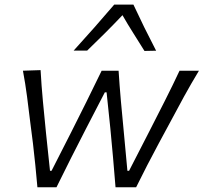

<svg xmlns="http://www.w3.org/2000/svg" viewBox="-20 -796 866 816"><path d="M139 0Q131 -93.5 120 -187L108.5 -277Q102 -331.5 95 -385.2Q88 -439 77.5 -495.5L152.5 -498Q156 -433.5 162.5 -364.2Q169 -295 175.5 -231L192.5 -70H199L282.5 -234Q315 -298.5 347.5 -363.8Q380 -429 412 -495.5H484Q488 -433 493.8 -366.8Q499.5 -300.5 506 -236.5L521.5 -70H528.5L614.5 -237.5Q647 -301 681.5 -369.2Q716 -437.5 743 -495.5H825.5Q792 -440 762 -385.5Q732 -331 703 -276L656 -189Q630 -140.5 605.5 -93.2Q581 -46 558.5 0H471Q466.5 -60 460.5 -125.5Q454.5 -191 449 -250L433 -403.5H425.5L345.5 -249Q314.5 -189 282.2 -125Q250 -61 220 0ZM594 -579.5Q570.5 -617.5 546.5 -655.2Q522.5 -693 500.5 -731.5Q464 -693 427 -656Q390 -619 350.5 -581H293Q381.5 -678 465.5 -776.5H547Q569 -729 593.5 -679.2Q618 -629.5 643.5 -580.5Z"/></svg>

Font: Commissioner Flair Light
Style: Italic
Weight: 300
Italic angle: -12°
Designer: Kostas Bartsokas
Foundry: Kostas Bartsokas
Version: Version 1.000; ttfautohint (v1.8.3)